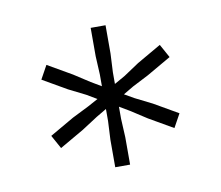

<svg xmlns="http://www.w3.org/2000/svg" viewBox="-46 -754 469 407"><g transform="rotate(-10 188.0 -550.0)"><path d="M172 -400V-459L174 -499V-525L152 -512L118 -490L66 -460L50 -489L102 -519L138 -537L160 -549L138 -562L102 -580L50 -610L66 -639L118 -609L152 -587L174 -574V-599L172 -639V-700H204V-639L202 -599V-574L225 -587L258 -609L310 -639L326 -610L274 -580L239 -562L217 -549L238 -537L274 -519L326 -489L310 -460L258 -490L224 -512L202 -525V-499L204 -459V-400Z"/></g></svg>

Font: Fivo Sans Light
Style: Regular
Weight: 300
Designer: Alexander Slobzheninov
Foundry: Alexander Slobzheninov
Version: 1.0